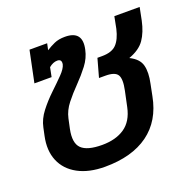

<svg xmlns="http://www.w3.org/2000/svg" viewBox="-104 -658 790 777"><g transform="rotate(-20 291.0 -270.0)"><path d="M222 10Q153 10 106 -15.5Q59 -41 40 -86.5Q21 -132 34 -192L41 -225Q48 -259 72 -290Q96 -321 125 -348.5Q154 -376 176 -398.5Q198 -421 202 -438Q206 -460 186 -460Q168 -460 150 -445L142 -405H68L96 -540H172L166 -512Q183 -523 202 -531.5Q221 -540 248 -540Q325 -540 308 -463Q301 -429 278.5 -399.5Q256 -370 228.5 -342Q201 -314 178.5 -285.5Q156 -257 149 -225L140 -183Q128 -125 152.5 -101Q177 -77 241 -77Q300 -77 338 -103Q376 -129 388 -186L402 -252Q412 -299 401 -317.5Q390 -336 349 -336H321L343 -415H363Q405 -415 425 -435.5Q445 -456 455 -499L465 -550H574L563 -495Q553 -448 532 -417.5Q511 -387 464 -370Q503 -351 511 -320Q519 -289 509 -243L499 -193Q480 -93 409 -41.5Q338 10 222 10Z"/></g></svg>

Font: Kanit
Style: Italic
Weight: 400
Italic angle: -12°
Designer: Katatrad Team
Foundry: CadsonDemak
Version: Version 2.000; ttfautohint (v1.8.3)